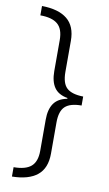

<svg xmlns="http://www.w3.org/2000/svg" viewBox="-96 -763 550 969"><g transform="rotate(10 178.5 -278.0)"><path d="M38 111Q99 111 127.5 86.5Q156 62 156 6V-154Q156 -206 177 -236.5Q198 -267 245 -276V-280Q198 -288 177 -318.5Q156 -349 156 -402V-561Q156 -618 127 -642.5Q98 -667 38 -667V-715Q123 -714 167.5 -678Q212 -642 212 -567V-408Q212 -349 238 -325.5Q264 -302 322 -301V-255Q264 -255 238 -231Q212 -207 212 -149V11Q212 86 167.5 122Q123 158 38 159Z"/></g></svg>

Font: Noto Sans Lao SemiCondensed Light
Style: Regular
Weight: 300
Width: 4
Designer: Monotype Design Team
Foundry: Monotype Imaging Inc.
Version: Version 2.003; ttfautohint (v1.8.4.7-5d5b)